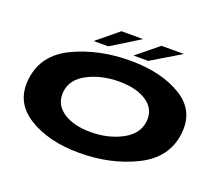

<svg xmlns="http://www.w3.org/2000/svg" viewBox="-120 -916 1283 1101"><g transform="rotate(20 521.0 -365.0)"><path d="M456.5 5Q267 5 144 -72.8Q21 -150.5 39.5 -296.5Q58 -448.5 210.5 -520.5Q363 -592.5 553 -592.5Q742.5 -592.5 865.5 -517.8Q988.5 -443 970 -296.5Q951.5 -145 799 -70Q646.5 5 456.5 5ZM476 -129.5Q583.5 -129.5 666.2 -173.5Q749 -217.5 758 -295Q767 -371 704.2 -414.5Q641.5 -458 534 -458Q426.5 -458 343.5 -415.2Q260.5 -372.5 251.5 -295Q243 -218.5 305.8 -174Q368.5 -129.5 476 -129.5ZM558.5 -626 690.5 -733.5H827.5L648 -626ZM315 -626 446 -733.5H578L404.5 -626Z"/></g></svg>

Font: Anybody UltraExpanded Regular
Style: Bold Italic
Weight: 700
Width: 9
Italic angle: -10°
Designer: Tyler Finck
Foundry: Etcetera Type Company
Version: Version 1.010; ttfautohint (v1.8.3) -l 8 -r 50 -G 200 -x 14 